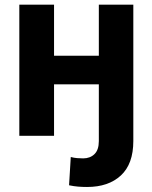

<svg xmlns="http://www.w3.org/2000/svg" viewBox="-20 -565 632 799"><path d="M204.9 -545.5V-333.1H391.3V-545.5H534.8V22Q534.8 117.2 483.1 165.1Q431.5 213.1 342.3 213.1Q322.4 213.1 304.9 211.6Q287.3 210.2 267.4 206L274.5 88.4Q288.4 92 300.8 93Q313.2 94.1 326 94.1Q354.8 94.1 373 76.5Q391.3 58.9 391.3 22V-214.1H204.9V0H60.4V-545.5Z"/></svg>

Font: Inter UI
Style: Bold
Weight: 700
Designer: Rasmus Andersson
Foundry: rsms
Version: 3.2;8d6f07862